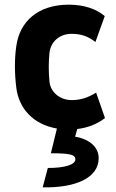

<svg xmlns="http://www.w3.org/2000/svg" viewBox="-20 -543 497 823"><path d="M185 177 163 260C303 263 403 220 403 135C403 88 364 53 302 43L311 10C353 5 394 -9 430 -37L392 -146C355 -123 323 -114 288 -114C235 -114 196 -149 192 -194C188 -238 188 -274 192 -316C197 -364 235 -398 287 -398C330 -398 359 -386 389 -363L429 -474C393 -505 339 -523 275 -523C141 -523 64 -449 50 -346C45 -313 44 -285 44 -257C44 -229 46 -198 50 -166C61 -79 121 -10 224 8L198 114C277 114 303 119 303 140C303 163 258 177 185 177Z"/></svg>

Font: Finlandica
Style: Bold
Weight: 700
Designer: Niklas Ekholm, Juho Hiilivirta, Jaakko Suomalainen
Foundry: Helsinki Type Studio
Version: Version 2.000;Glyphs 3.2 (3202)